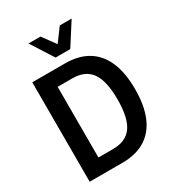

<svg xmlns="http://www.w3.org/2000/svg" viewBox="-214 -1051 1080 1179"><g transform="rotate(-30 325.5 -461.5)"><path d="M72 0V-705H304Q400 -705 465.5 -665Q531 -625 564.5 -547Q598 -469 598 -353Q598 -237 564.5 -158.5Q531 -80 465.5 -40Q400 0 304 0ZM193 -102H297Q388 -102 430.5 -161.5Q473 -221 473 -353Q473 -484 430.5 -543.5Q388 -603 297 -603H193ZM272 -765 171 -923H256L324 -830L393 -923H477L376 -765Z"/></g></svg>

Font: Nunito Sans 10pt Condensed
Style: Bold
Weight: 700
Width: 3
Designer: Vernon Adams
Foundry: Vernon Adams
Version: Version 3.101;gftools[0.9.27]